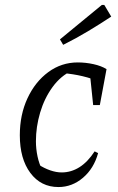

<svg xmlns="http://www.w3.org/2000/svg" viewBox="-20 -746 477 775"><path d="M216 9Q145 9 102.5 -48Q60 -105 60 -200Q60 -283 91 -349.5Q122 -416 175 -455Q228 -494 294 -494Q326 -494 357.5 -487Q389 -480 410 -467L385 -415Q317 -444 233 -451L271 -461Q225 -440 192 -394.5Q159 -349 142 -291.5Q125 -234 125 -176Q125 -145 131.5 -114.5Q138 -84 151 -59L135 -82Q158 -67 182.5 -58.5Q207 -50 229 -50Q267 -50 300.5 -71Q334 -92 362 -135L376 -128Q359 -66 315 -28.5Q271 9 216 9ZM356 -322 341 -467H410L383 -322ZM235 -565 222 -587 391 -726H401L429 -679Q382 -648 334.5 -619.5Q287 -591 235 -565Z"/></svg>

Font: Piazzolla Thin Light
Style: Italic
Weight: 300
Italic angle: -11.3°
Version: Version 2.005